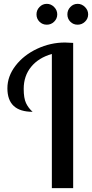

<svg xmlns="http://www.w3.org/2000/svg" viewBox="-20 -969 474 989"><path d="M356.9 -748V0H247.1V-690.9Q179.2 -671.9 140.6 -625Q102.1 -578.1 102.1 -511.2Q102.1 -463.4 114 -438Q126 -412.6 147.9 -393.1Q18.1 -393.1 18.1 -514.2Q18.1 -576.2 60.3 -630.9Q102.5 -685.5 171.4 -717.8Q240.2 -750 314.9 -750Q330.6 -750 356.9 -748ZM327.1 -895Q327.1 -917 342.5 -933.1Q357.9 -949.2 379.9 -949.2Q401.4 -949.2 417.7 -932.9Q434.1 -916.5 434.1 -895Q434.1 -873 418 -857.4Q401.9 -841.8 379.9 -841.8Q357.4 -841.8 342.3 -857.2Q327.1 -872.6 327.1 -895ZM168 -895Q168 -917 183.6 -933.1Q199.2 -949.2 221.2 -949.2Q242.7 -949.2 258.8 -932.9Q274.9 -916.5 274.9 -895Q274.9 -873 259 -857.4Q243.2 -841.8 221.2 -841.8Q198.7 -841.8 183.3 -857.2Q168 -872.6 168 -895Z"/></svg>

Font: Lobster Two
Style: Regular
Weight: 400
Designer: Pablo Impallari
Foundry: Pablo Impallari. www.impallari.com
Version: Version 1.006